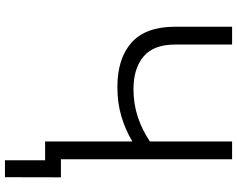

<svg xmlns="http://www.w3.org/2000/svg" viewBox="-108 -660 924 747"><g transform="rotate(90 353.5 -286.0)"><path d="M318.4 -281.2Q207 -281.2 145.3 -336.2Q83.5 -391.1 83.5 -505.9V-727.5H152.8V-506.3Q152.8 -421.9 199.5 -382.8Q246.1 -343.8 326.2 -343.8Q383.8 -343.8 434.3 -360.6Q484.9 -377.4 529.8 -407.7V-727.5H599.1V0H529.8V-339.4Q485.4 -312.5 432.9 -296.9Q380.4 -281.2 318.4 -281.2ZM603 156.2V0H561V-61.5H669.4L668.9 156.2Z"/></g></svg>

Font: Inter Light
Style: Regular
Weight: 300
Designer: Rasmus Andersson
Foundry: rsms
Version: Version 4.000;git-a52131595